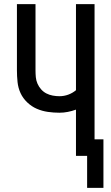

<svg xmlns="http://www.w3.org/2000/svg" viewBox="-20 -755 540 930"><path d="M402 155V0H348V-224Q329 -217 308.5 -213Q288 -209 268 -209Q240 -209 212 -213Q184 -217 158.5 -228Q133 -239 112 -259Q91 -279 79.5 -304Q68 -329 65 -357.5Q62 -386 62 -414V-735H152V-414Q152 -397 153.5 -381Q155 -365 161.5 -350Q168 -335 179 -322.5Q190 -310 204.5 -302.5Q219 -295 235.5 -292Q252 -289 268 -289Q290 -289 310.5 -296.5Q331 -304 348 -318V-735H438V-80H481V155Z"/></svg>

Font: Iosevka Custom Medium
Style: Regular
Weight: 500
Monospace: yes
Designer: Belleve Invis
Foundry: Belleve Invis
Version: Version 32.5.0; ttfautohint (v1.8.4)